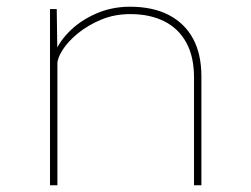

<svg xmlns="http://www.w3.org/2000/svg" viewBox="-20 -552 749 572"><path d="M129 0V-525H149L151 -388L140 -385Q151 -421 183.5 -455Q216 -489 264 -510.5Q312 -532 367 -532Q435 -532 482.5 -507.5Q530 -483 555 -437Q580 -391 580 -324V0H558V-321Q558 -384 534.5 -426Q511 -468 468.5 -489Q426 -510 368 -510Q321 -510 281.5 -493.5Q242 -477 212.5 -453Q183 -429 167 -404Q151 -379 151 -363V0H140Q139 0 136 0Q133 0 129 0Z"/></svg>

Font: Lexend Exa Thin
Style: Regular
Weight: 250
Designer: Bonnie Shaver-Troup, Thomas Jockin
Foundry: Lexend
Version: Version 1.007